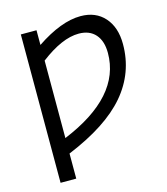

<svg xmlns="http://www.w3.org/2000/svg" viewBox="-112 -617 805 924"><g transform="rotate(-15 291.0 -155.0)"><path d="M153.3 94.7V219.7H75.2V-519.5H153.3V-446.3Q278.3 -530.3 375 -530.3Q450.2 -530.3 494.1 -481Q538.1 -431.6 538.1 -347.7Q538.1 -205.1 445.3 -96.2Q352.5 12.7 153.3 94.7ZM153.3 17.6Q457 -107.4 457 -325.2Q457 -384.8 427.7 -418Q398.4 -451.2 344.7 -451.2Q261.7 -451.2 153.3 -368.2Z"/></g></svg>

Font: Gen Shin Gothic Normal
Style: Regular
Weight: 300
Designer: [Source Han Sans]
Ryoko NISHIZUKA  (kana & ideographs); Paul D. Hunt (Latin, Greek & Cyrillic); Wenlong ZHANG  (bopomofo
Version: Version 1.002.20150607